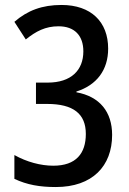

<svg xmlns="http://www.w3.org/2000/svg" viewBox="-20 -744 520 774"><path d="M416 -548C416 -656 347 -724 228 -724C150 -724 91 -702 38 -656L84 -585C125 -618 163 -638 216 -638C280 -638 316 -601 316 -537C316 -461 267 -411 172 -411H125V-325H170C276 -325 326 -285 326 -204C326 -126 287 -76 195 -76C144 -76 88 -91 38 -119V-23C89 1 140 10 205 10C353 10 432 -75 432 -200C432 -293 382 -355 288 -372V-375C370 -401 416 -462 416 -548Z"/></svg>

Font: Noto Sans Armenian Condensed Medium
Style: Regular
Weight: 500
Width: 3
Designer: Monotype Design Team
Foundry: Monotype Imaging Inc.
Version: Version 2.008